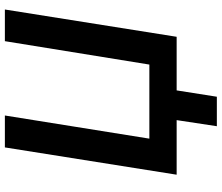

<svg xmlns="http://www.w3.org/2000/svg" viewBox="-81 -664 910 788"><g transform="rotate(-90 374.0 -270.0)"><path d="M250 165 275 0H51L163 -705H294L199 -112H503L599 -705H729L617 0H397L371 165Z"/></g></svg>

Font: Nunito Sans 7pt SemiCondensed
Style: Bold Italic
Weight: 700
Width: 4
Italic angle: -9°
Designer: Vernon Adams
Foundry: Vernon Adams
Version: Version 3.101;gftools[0.9.27]